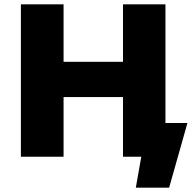

<svg xmlns="http://www.w3.org/2000/svg" viewBox="-20 -720 901 882"><path d="M841 -155H740V-700H545V-436H272V-700H76V0H272V-274H545V0H629L604 142H757Z"/></svg>

Font: Montserrat-Alt1 ExtBd
Style: Regular
Weight: 800
Designer: Differentunic
Foundry: Differentunic
Version: Version 7.222